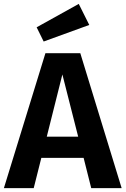

<svg xmlns="http://www.w3.org/2000/svg" viewBox="-29 -965 644 985"><path d="M429 -837 195 -752 159 -825 375 -945ZM439 0 400 -155H183L144 0H-9L204 -692H383L595 0ZM211 -264H372L291 -583Z"/></svg>

Font: Fira Sans SemiBold
Style: Regular
Weight: 600
Designer: bBox Type GmbH & Carrois Corporate GbR & Edenspiekermann AG
Foundry: bBox Type GmbH & Carrois Corporate GbR & Edenspiekermann AG
Version: Version 4.301;PS 004.301;hotconv 1.0.88;makeotf.lib2.5.64775